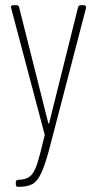

<svg xmlns="http://www.w3.org/2000/svg" viewBox="-20 -521 375 741"><path d="M41 190V183Q41 173 51 173H52Q81 172 96.5 159Q112 146 123 112.5Q134 79 152 3Q153 1 152.5 -0.5Q152 -2 152 -3L23 -490L22 -493Q22 -501 32 -501H43Q53 -501 54 -492L166 -47Q167 -44 168 -44Q169 -44 170 -47L281 -492Q283 -501 292 -501H303Q308 -501 310.5 -498Q313 -495 312 -490L169 59Q152 121 137.5 150.5Q123 180 104 190Q85 200 52 200H47Q45 200 43 197Q41 194 41 190Z"/></svg>

Font: Barlow Condensed Thin
Style: Regular
Weight: 250
Width: 3
Designer: Jeremy Tribby
Foundry: Tribby Type
Version: Version 1.408